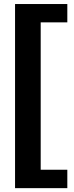

<svg xmlns="http://www.w3.org/2000/svg" viewBox="-20 -745 373 972"><path d="M56.2 207.5V-724.6H320.8V-631.8H186V114.3H320.8V207.5Z"/></svg>

Font: Liberation Sans
Style: Bold
Weight: 700
Designer: Steve Matteson
Foundry: Ascender Corporation
Version: Version 2.1.5